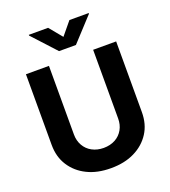

<svg xmlns="http://www.w3.org/2000/svg" viewBox="-169 -1075 1066 1206"><g transform="rotate(-20 364.5 -472.0)"><path d="M512.2 -268.1V-727.1H666V-254.9Q666 -174.3 628.4 -115.7Q589.8 -55.7 522.9 -22.9Q456.5 10.3 364.7 10.3Q272.9 10.3 206.5 -22.9Q139.6 -55.7 101.1 -115.7Q63 -174.8 63 -254.9V-727.1H216.8V-268.1Q216.8 -227.1 235.4 -194.3Q253.9 -161.6 287.1 -143.6Q321.3 -125 364.7 -125Q408.7 -125 442.9 -143.6Q475.6 -161.6 494.1 -194.3Q512.2 -226.1 512.2 -268.1ZM164.6 -953.6H293.5L364.7 -867.2L436 -953.6H564.9V-948.7L420.9 -792.5H308.1L164.6 -948.7Z"/></g></svg>

Font: My Font
Style: Bold
Weight: 500
Designer: Rasmus Andersson
Foundry: rsms
Version: Version 0.001